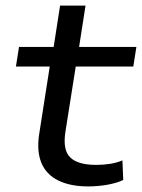

<svg xmlns="http://www.w3.org/2000/svg" viewBox="-20 -658 508 687"><path d="M295 9Q231 9 188 -12.5Q145 -34 128 -75.5Q111 -117 120 -177L158 -420H37L48 -490H172L195 -638H286L263 -490H468L457 -420H251L214 -186Q204 -121 231.5 -94.5Q259 -68 324 -68Q349 -68 372.5 -71.5Q396 -75 418 -84L421 -14Q398 -3 364.5 3Q331 9 295 9Z"/></svg>

Font: Nunito Sans 10pt Expanded
Style: Italic
Weight: 400
Width: 7
Italic angle: -9°
Designer: Vernon Adams
Foundry: Vernon Adams
Version: Version 3.101;gftools[0.9.27]